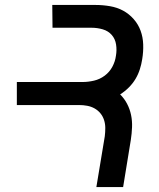

<svg xmlns="http://www.w3.org/2000/svg" viewBox="-20 -755 640 775"><path d="M369 0 403 -205Q405 -222 405 -238.5Q405 -255 400 -270.5Q395 -286 385 -298Q375 -310 361.5 -317.5Q348 -325 332 -328Q316 -331 299 -331H48V-424H314Q336 -424 359.5 -429.5Q383 -435 402.5 -449.5Q422 -464 433.5 -485.5Q445 -507 448 -530Q452 -553 448.5 -575.5Q445 -598 431 -614Q417 -630 395 -636.5Q373 -643 350 -643H192L191 -735H365Q395 -735 424 -730Q453 -725 477 -712Q501 -699 519.5 -678Q538 -657 547.5 -631Q557 -605 558 -575.5Q559 -546 554 -516Q551 -496 544.5 -475.5Q538 -455 527 -436.5Q516 -418 500 -402Q484 -386 465 -374Q482 -357 493 -336Q504 -315 509 -291Q514 -267 513 -241.5Q512 -216 508 -190L477 0Z"/></svg>

Font: Iosevka SmBd Ex Obl
Style: Regular
Weight: 600
Width: 7
Italic angle: -9°
Monospace: yes
Designer: Belleve Invis
Foundry: Belleve Invis
Version: Version 32.5.0; ttfautohint (v1.8.4)